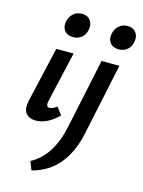

<svg xmlns="http://www.w3.org/2000/svg" viewBox="-137 -733 819 1102"><g transform="rotate(15 272.0 -182.0)"><path d="M194 -511Q159 -511 142 -533.5Q125 -556 133 -590Q139 -618 160 -636Q181 -654 210 -654Q244 -654 261 -630.5Q278 -607 270 -572Q264 -544 243.5 -527.5Q223 -511 194 -511ZM465 -511Q430 -511 413 -533.5Q396 -556 404 -590Q410 -618 431 -636Q452 -654 481 -654Q515 -654 532 -630.5Q549 -607 541 -572Q535 -544 514.5 -527.5Q494 -511 465 -511ZM111 7Q71 7 51.5 -18Q32 -43 44 -95L119 -421H222L154 -124Q144 -84 169 -84Q186 -84 211 -103L245 -59Q178 7 111 7ZM300 -5 388 -421H494L404 5Q354 240 162 290L142 239Q262 175 300 -5Z"/></g></svg>

Font: EauTest
Style: Bold Italic
Weight: 700
Italic angle: -12°
Designer: Christian Thalmann (Catharsis Fonts)
Version: Version 0.001;PS 000.001;hotconv 1.0.88;makeotf.lib2.5.64775